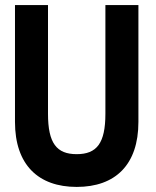

<svg xmlns="http://www.w3.org/2000/svg" viewBox="-20 -723 613 756"><path d="M395 -703V-275C395 -159 361 -116 282 -116C203 -116 169 -159 169 -275V-703H39V-243C39 -74 131 13 282 13C434 13 525 -74 525 -243V-703Z"/></svg>

Font: Bluebird
Style: Nrw
Weight: 400
Designer: Jasper
Foundry: Cannot Into Space Fonts
Version: Version 0.98